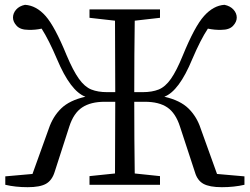

<svg xmlns="http://www.w3.org/2000/svg" viewBox="-20 -768 1037 798"><path d="M882 -45 996 -35V0Q953 10 902 10Q851 10 825.5 -4Q800 -18 790 -53L728 -242Q710 -298 675.5 -321.5Q641 -345 582 -345H538Q538 -185 540 -47L645 -36V0H352V-36L458 -47Q459 -183 459 -345H415Q357 -345 321.5 -321.5Q286 -298 268 -242L207 -53Q196 -18 171 -4Q146 10 95 10Q44 10 2 0V-35L115 -45L183 -234Q200 -284 234.5 -317.5Q269 -351 335 -366Q273 -389 217 -522Q183 -602 153 -649Q126 -643 98 -644Q65 -644 49.5 -660.5Q34 -677 34 -695Q34 -713 47 -728Q60 -743 84 -748Q131 -745 169.5 -701.5Q208 -658 257 -538Q284 -474 308 -440.5Q332 -407 359.5 -396Q387 -385 425 -385H459Q459 -546 458 -682L352 -694V-729H645V-694L540 -682Q538 -549 538 -385H573Q612 -385 639.5 -396Q667 -407 690.5 -440.5Q714 -474 740 -538Q789 -658 828 -701.5Q867 -745 913 -748Q937 -743 950.5 -728Q964 -713 964 -695Q964 -677 948.5 -660.5Q933 -644 900 -644Q873 -643 844 -649Q814 -604 779 -522Q724 -389 663 -366Q729 -351 763.5 -317Q798 -283 814 -234Z"/></svg>

Font: Han-Nom Khai
Style: Regular
Weight: 400
Version: Version 1.200;June 22, 2023;FontCreator 14.0.0.2814 64-bit